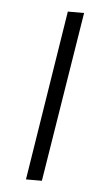

<svg xmlns="http://www.w3.org/2000/svg" viewBox="-43 -523 314 553"><g transform="rotate(5 114.5 -246.0)"><path d="M53 0 131 -492H178L99 0Z"/></g></svg>

Font: Nunito Sans 7pt Condensed ExtraLight
Style: Italic
Weight: 250
Width: 3
Italic angle: -9°
Designer: Vernon Adams
Foundry: Vernon Adams
Version: Version 3.101;gftools[0.9.27]